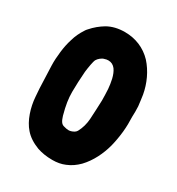

<svg xmlns="http://www.w3.org/2000/svg" viewBox="-170 -818 853 924"><g transform="rotate(30 256.5 -356.0)"><path d="M259 -2C284 -2 307 -6 328 -15C353 -25 374 -40 393 -59C432 -100 457 -153 471 -205C478 -233 483 -262 486 -291C489 -320 489 -347 488 -373C489 -392 489 -412 488 -432C486 -451 483 -472 480 -493C470 -549 445 -604 407 -646C367 -688 314 -710 255 -710C217 -710 186 -702 159 -687C134 -672 112 -654 92 -631C88 -627 85 -623 82 -618C67 -595 56 -572 49 -547C41 -522 36 -497 33 -471C30 -445 28 -419 29 -393L32 -315C33 -285 34 -255 37 -225C41 -168 61 -105 95 -67C114 -45 140 -28 174 -15C198 -7 225 -2 259 -2ZM255 -165C246 -165 238 -167 231 -169C212 -172 205 -187 197 -212C183 -263 178 -298 178 -334C178 -368 180 -406 183 -448C186 -473 192 -510 198 -521C204 -532 221 -546 232 -548C240 -551 247 -552 254 -552C270 -552 283 -545 293 -532C312 -506 318 -465 321 -432C322 -411 323 -391 323 -370C321 -332 321 -302 318 -263C316 -236 309 -210 296 -186C291 -177 281 -171 268 -167C264 -166 260 -165 255 -165Z"/></g></svg>

Font: Londrina Solid CC
Style: CC
Weight: 400
Designer: Marcelo Magalhaes
Foundry: Tipos Pereira
Version: Version 1.003;FEAKit 1.0